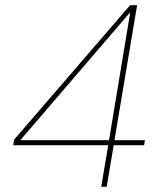

<svg xmlns="http://www.w3.org/2000/svg" viewBox="-20 -718 640 738"><path d="M369 0 396 -160H31L34 -181L480 -698H507L420 -179H537L534 -160H417L390 0ZM58 -179H399L480 -667H477Z"/></svg>

Font: IBM Plex Mono Thin
Style: Italic
Weight: 100
Italic angle: -9°
Monospace: yes
Designer: Mike Abbink, Paul van der Laan, Pieter van Rosmalen
Foundry: Bold Monday
Version: Version 2.3